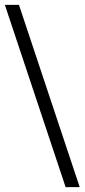

<svg xmlns="http://www.w3.org/2000/svg" viewBox="-20 -740 348 790"><path d="M0 -720H58L308 30H250Z"/></svg>

Font: Radio Canada Condensed Light
Style: Regular
Weight: 300
Width: 3
Designer: Charles Daoud, Etienne Aubert Bonn, Alexandre Saumier Demers, Jacques Le Bailly
Foundry: Radio-Canada
Version: Version 2.104; ttfautohint (v1.8.4.7-5d5b);gftools[0.9.28.de